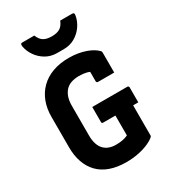

<svg xmlns="http://www.w3.org/2000/svg" viewBox="-229 -1060 1058 1192"><g transform="rotate(-30 300.0 -463.5)"><path d="M304 -383H554Q559 -383 561 -381.5Q563 -380 564.5 -378Q566 -376 566 -372V-265H316Q312 -265 310 -265.5Q308 -266 306.5 -267.5Q305 -269 304.5 -271Q304 -273 304 -276Q304 -303 304 -329.5Q304 -356 304 -383ZM330 -720Q366 -720 396.5 -714.5Q427 -709 451.5 -700Q476 -691 494 -680Q512 -669 523 -657Q527 -654 528 -650Q529 -646 529 -640Q529 -621 529 -596.5Q529 -572 529 -547.5Q529 -523 529 -500Q500 -500 471 -500Q442 -500 413 -500Q408 -500 405 -503Q402 -506 402 -511Q402 -524 402 -537.5Q402 -551 402 -567.5Q402 -584 402 -606L430 -563Q406 -579 382.5 -585Q359 -591 328 -591Q298 -591 273.5 -583Q249 -575 232.5 -557.5Q216 -540 207 -514Q198 -488 198 -452V-239Q198 -205 206.5 -179Q215 -153 231 -137Q247 -121 268 -113.5Q289 -106 315 -106Q344 -106 363 -110Q382 -114 392 -118.5Q402 -123 402 -123Q402 -155 402 -186Q402 -217 402 -247.5Q402 -278 402 -307H534L529 -283Q529 -231 529 -169Q529 -107 529 -49Q529 -47 528.5 -45Q528 -43 526 -41Q511 -26 479 -11.5Q447 3 405.5 11.5Q364 20 318 20Q252 20 202 2Q152 -16 119.5 -50Q87 -84 70.5 -131.5Q54 -179 54 -238V-456Q54 -515 72 -563Q90 -611 125.5 -646.5Q161 -682 212.5 -701Q264 -720 330 -720ZM400 -947Q421 -947 442 -947Q463 -947 484 -947Q494 -947 497 -943Q500 -939 498 -927Q492 -890 469 -856.5Q446 -823 410.5 -802.5Q375 -782 331 -782H283Q239 -782 203.5 -802.5Q168 -823 145 -856.5Q122 -890 116 -927Q115 -939 117.5 -943Q120 -947 130 -947Q151 -947 172 -947Q193 -947 214 -947Q227 -914 249 -901Q271 -888 307 -888Q343 -888 365 -901Q387 -914 400 -947Z"/></g></svg>

Font: Recursive Monospace
Style: Bold
Weight: 700
Version: Version 1.047